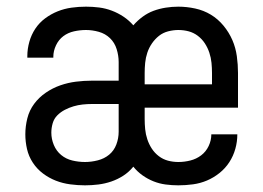

<svg xmlns="http://www.w3.org/2000/svg" viewBox="-20 -548 790 576"><path d="M235 8Q213 8 190.5 5Q168 2 147.5 -6Q127 -14 109 -27.5Q91 -41 78.5 -60Q66 -79 61 -101Q56 -123 56 -145Q56 -169 62 -193Q68 -217 82.5 -236.5Q97 -256 117.5 -270Q138 -284 161 -292Q184 -300 208 -303Q232 -306 256 -306H336V-362Q336 -381 330 -400.5Q324 -420 310 -433.5Q296 -447 276.5 -452.5Q257 -458 238 -458Q220 -458 202 -454Q184 -450 170 -439.5Q156 -429 148 -412Q140 -395 140 -378V-375H62V-380Q62 -401 68 -422.5Q74 -444 86 -462Q98 -480 115.5 -493Q133 -506 153 -514Q173 -522 194.5 -525Q216 -528 238 -528Q258 -528 277.5 -525.5Q297 -523 315.5 -516Q334 -509 350.5 -498Q367 -487 380 -472Q392 -486 407.5 -497.5Q423 -509 440.5 -515.5Q458 -522 477 -525Q496 -528 515 -528Q540 -528 565.5 -522.5Q591 -517 612.5 -504Q634 -491 650.5 -471Q667 -451 677 -428Q687 -405 690.5 -379.5Q694 -354 694 -329V-225H414V-191Q414 -176 415.5 -160.5Q417 -145 422 -130Q427 -115 435.5 -102Q444 -89 456.5 -79.5Q469 -70 484 -66Q499 -62 515 -62Q533 -62 551 -66.5Q569 -71 583.5 -82Q598 -93 606 -110Q614 -127 614 -145H692Q692 -123 686 -101.5Q680 -80 668 -61.5Q656 -43 638.5 -29Q621 -15 601 -6.5Q581 2 559 5Q537 8 515 8Q496 8 477 5.5Q458 3 440.5 -4Q423 -11 407.5 -22Q392 -33 380 -48Q367 -32 350 -21Q333 -10 314 -3.5Q295 3 275 5.5Q255 8 235 8ZM414 -295H616V-329Q616 -344 614.5 -359.5Q613 -375 608 -390Q603 -405 594.5 -418Q586 -431 573.5 -440.5Q561 -450 546 -454Q531 -458 515 -458Q500 -458 484.5 -454Q469 -450 457 -440.5Q445 -431 436 -418Q427 -405 422 -390Q417 -375 415.5 -359.5Q414 -344 414 -329ZM235 -62Q254 -62 273.5 -67Q293 -72 307.5 -84Q322 -96 329 -114.5Q336 -133 336 -153V-236H256Q242 -236 228 -234.5Q214 -233 200.5 -229Q187 -225 174.5 -218.5Q162 -212 152 -202Q142 -192 138 -178Q134 -164 134 -150Q134 -131 141.5 -113Q149 -95 163.5 -83Q178 -71 197 -66.5Q216 -62 235 -62Z"/></svg>

Font: Huly
Style: Regular
Weight: 400
Designer: Belleve Invis
Foundry: Belleve Invis
Version: Version 33.2.5; ttfautohint (v1.8.4)